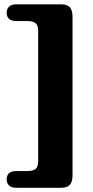

<svg xmlns="http://www.w3.org/2000/svg" viewBox="-20 -760 438 908"><path d="M160.5 2.5V-614Q160.5 -640 148.5 -650.2Q136.5 -660.5 108 -660.5H57.5Q11.5 -660.5 11.5 -700.5Q11.5 -717 22.5 -728.2Q33.5 -739.5 57.5 -739.5H268.5Q298.5 -739.5 310.8 -725.2Q323 -711 323 -679.5V68.5Q323 99.5 310.8 113.8Q298.5 128 268.5 128H57.5Q33.5 128 22.5 116.8Q11.5 105.5 11.5 89Q11.5 49 57.5 49H108Q136.5 49 148.5 38.8Q160.5 28.5 160.5 2.5Z"/></svg>

Font: Fraunces 9pt Soft Black
Style: Regular
Weight: 900
Version: Version 1.000;[b76b70a41]